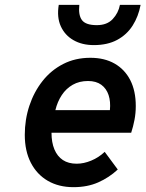

<svg xmlns="http://www.w3.org/2000/svg" viewBox="-20 -762 602 794"><path d="M284 12Q223 12 177.8 -14.2Q132.5 -40.5 107.5 -89Q82.5 -137.5 82.5 -204.5Q82.5 -267.5 101.5 -324.8Q120.5 -382 155.8 -426.8Q191 -471.5 241 -497.2Q291 -523 353.5 -523Q412 -523 454 -499Q496 -475 518.8 -430.5Q541.5 -386 541.5 -323.5Q541.5 -294 536.2 -266.5Q531 -239 522.5 -213H193Q193 -173 205 -144.2Q217 -115.5 240 -100.2Q263 -85 297 -85Q326.5 -85 357.2 -97.8Q388 -110.5 413 -134L467 -61Q431 -27.5 386.2 -7.8Q341.5 12 284 12ZM209 -306.5H434.5Q438 -342 429 -369Q420 -396 398.8 -411.5Q377.5 -427 344 -427Q308 -427 280.8 -411.5Q253.5 -396 235.5 -368.8Q217.5 -341.5 209 -306.5ZM368 -575.5Q319.5 -575.5 284 -595.8Q248.5 -616 231.5 -653.2Q214.5 -690.5 223 -742H308Q303.5 -699 319.2 -678.5Q335 -658 380.5 -658Q422.5 -658 446 -683Q469.5 -708 476 -742H561.5Q552.5 -694 528.5 -656.2Q504.5 -618.5 464.5 -597Q424.5 -575.5 368 -575.5Z"/></svg>

Font: Overpass SemiBold
Style: Italic
Weight: 600
Italic angle: -10°
Designer: Delve Withrington, Dave Bailey, Thomas Jockin
Foundry: Delve Fonts LLC
Version: Version 4.000